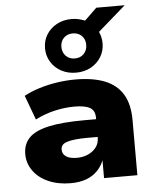

<svg xmlns="http://www.w3.org/2000/svg" viewBox="-58 -910 782 970"><g transform="rotate(-5 332.5 -425.0)"><path d="M261 11Q198 11 149 -10.5Q100 -32 72.5 -70Q45 -108 45 -155Q45 -205 75.5 -237Q106 -269 175 -284.5Q244 -300 360 -300H438V-210H364Q328 -210 302 -207Q276 -204 260 -198.5Q244 -193 237 -184Q230 -175 230 -162Q230 -140 248.5 -127Q267 -114 304 -114Q335 -114 360.5 -125.5Q386 -137 401.5 -157.5Q417 -178 417 -206V-308Q417 -344 392 -358.5Q367 -373 313 -373Q265 -373 214 -361.5Q163 -350 114 -325L68 -449Q103 -468 146.5 -481.5Q190 -495 237 -502Q284 -509 329 -509Q419 -509 479 -485Q539 -461 569.5 -410.5Q600 -360 600 -279V0H431V-98H434Q422 -64 399 -39.5Q376 -15 342 -2Q308 11 261 11ZM337 -543Q295 -543 262 -561Q229 -579 210 -610Q191 -641 191 -679Q191 -718 210 -748.5Q229 -779 262 -797Q295 -815 337 -815Q356 -815 373 -811Q390 -807 405 -801L467 -861H611L470 -738Q476 -725 479.5 -710Q483 -695 483 -679Q483 -641 464 -610Q445 -579 412 -561Q379 -543 337 -543ZM337 -615Q365 -615 382.5 -633Q400 -651 400 -679Q400 -707 382.5 -724.5Q365 -742 337 -742Q309 -742 291.5 -724.5Q274 -707 274 -679Q274 -651 291.5 -633Q309 -615 337 -615Z"/></g></svg>

Font: Nunito Sans 10pt SemiExpanded Black
Style: Regular
Weight: 900
Width: 6
Designer: Vernon Adams
Foundry: Vernon Adams
Version: Version 3.101;gftools[0.9.27]